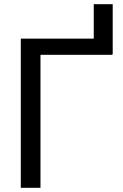

<svg xmlns="http://www.w3.org/2000/svg" viewBox="-20 -895 588 915"><path d="M517.1 -636.7H515.6V-633.8H172.9V0H79.1V-710.9H426.8V-875H517.1Z"/></svg>

Font: Roboto-o
Style: o-Regular
Weight: 400
Designer: Google
Version: Version 2.134; 2016; ttfautohint (v1.6)